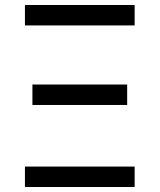

<svg xmlns="http://www.w3.org/2000/svg" viewBox="-20 -750 640 770"><path d="M80 -648V-730H520V-648ZM110 -329V-411H490V-329ZM80 0V-82H520V0Z"/></svg>

Font: JetBrainsMono NFM
Style: Regular
Weight: 400
Monospace: yes
Designer: Philipp Nurullin, Konstantin Bulenkov
Foundry: JetBrains
Version: Version 2.304; ttfautohint (v1.8.4.7-5d5b);Nerd Fonts 3.3.0